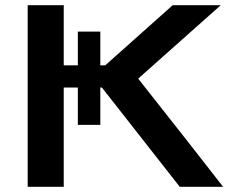

<svg xmlns="http://www.w3.org/2000/svg" viewBox="-20 -715 918 735"><path d="M86 0V-695H224V-465H278V-594H364V-465H383Q426 -504 512 -580Q598 -656 641 -695H825L509 -414Q727 -138 834 0H668L370 -380H364V-237H278V-380H224V0Z"/></svg>

Font: Coval
Style: Heavy
Weight: 900
Foundry: Context Ltd
Version: Version 001.000